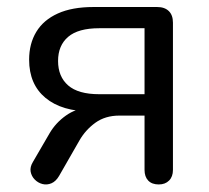

<svg xmlns="http://www.w3.org/2000/svg" viewBox="-20 -506 580 534"><path d="M421.5 7Q402.5 7 392.2 -3.8Q382 -14.5 382 -33.5V-184.5H312Q273 -184.5 245.5 -164.8Q218 -145 201 -115.5L144.5 -17Q135.5 -1.5 123 3.8Q110.5 9 98 5.8Q85.5 2.5 76.5 -6.8Q67.5 -16 65.2 -28.8Q63 -41.5 71.5 -55.5L118 -135.5Q135 -164.5 163.2 -184.5Q191.5 -204.5 220.5 -204.5H233.5V-196Q152 -196 106.5 -233.8Q61 -271.5 61 -340Q61 -384.5 81 -417.5Q101 -450.5 140.8 -468.5Q180.5 -486.5 240 -486.5H417Q438 -486.5 449.5 -475.2Q461 -464 461 -443V-33.5Q461 -14.5 450.2 -3.8Q439.5 7 421.5 7ZM256 -244H382V-427.5H256Q197.5 -427.5 169.5 -403.5Q141.5 -379.5 141.5 -336.5Q141.5 -293 169.5 -268.5Q197.5 -244 256 -244Z"/></svg>

Font: Nunito ExtraLight
Style: Regular
Weight: 200
Designer: Vernon Adams
Foundry: Vernon Adams
Version: Version 3.602;April 4, 2023;FontCreator 14.0.0.2856 64-bit